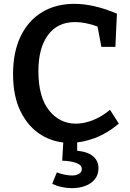

<svg xmlns="http://www.w3.org/2000/svg" viewBox="-20 -733 677 1000"><path d="M344 11Q262 11 195 -30Q128 -71 88 -151Q48 -231 48 -347Q48 -462 87.5 -544Q127 -626 199 -669.5Q271 -713 367 -713Q468 -713 589 -662L581 -489H508L488 -595Q424 -618 371 -618Q279 -618 229.5 -550Q180 -482 180 -363Q180 -227 235.5 -158Q291 -89 375 -89Q417 -89 462.5 -106.5Q508 -124 553 -161L599 -89Q538 -38 472.5 -13.5Q407 11 344 11ZM355 247Q330 247 303 241.5Q276 236 252 224L276 165Q294 172 315.5 176.5Q337 181 355 181Q377 181 391.5 172.5Q406 164 406 147Q406 126 376.5 115.5Q347 105 304 104L310 0H382V52Q440 58 466.5 82.5Q493 107 493 142Q493 177 474 200.5Q455 224 423.5 235.5Q392 247 355 247Z"/></svg>

Font: Bitter SemiBold
Style: Regular
Weight: 600
Designer: Sol Matas, and Bitter project Authors
Foundry: Sol Matas
Version: Version 2.001